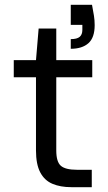

<svg xmlns="http://www.w3.org/2000/svg" viewBox="-20 -775 446 795"><path d="M275 0Q230 0 197 -14Q164 -28 146.5 -61.5Q129 -95 129 -152V-455H37V-526H129L140 -657H213V-526H362V-455H213V-152Q213 -105 232 -88.5Q251 -72 299 -72H360V0ZM273 -573V-613Q299 -613 310 -622.5Q321 -632 321 -651V-672H273V-755H361Q366 -729 369 -710Q372 -691 372 -671Q372 -619 346 -596Q320 -573 273 -573Z"/></svg>

Font: DM Sans 9pt
Style: Regular
Weight: 400
Designer: Colophon Foundry, Jonny Pinhorn
Foundry: Colophon Foundry
Version: Version 4.004;gftools[0.9.30]